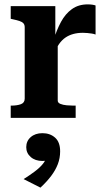

<svg xmlns="http://www.w3.org/2000/svg" viewBox="-20 -539 480 878"><path d="M417 -514V-381Q410 -384 400 -385.5Q390 -387 379.5 -388Q369 -389 359 -389Q335 -389 315 -383.5Q295 -378 279 -367Q263 -356 250 -337.5Q237 -319 225 -293L224 -353Q239 -402 259 -439Q279 -476 309 -497.5Q339 -519 381 -519Q393 -519 402.5 -517.5Q412 -516 417 -514ZM29 0V-56H31Q58 -56 75.5 -62.5Q93 -69 93 -88V-414Q93 -426 87 -432.5Q81 -439 69 -443Q57 -447 38 -451L29 -453V-511H233V-354L244 -365V-79Q244 -69 256 -64Q268 -59 285 -57.5Q302 -56 315 -56H326V0ZM165 319 88 280Q115 263 138.5 245.5Q162 228 176.5 210Q191 192 192 174L207 191Q200 195 191.5 196Q183 197 174 197Q141 197 120.5 179Q100 161 100 134Q100 106 120.5 88Q141 70 174 70Q209 70 232 90.5Q255 111 255 153Q255 184 244.5 211.5Q234 239 214 265.5Q194 292 165 319Z"/></svg>

Font: Roboto Serif 28pt SemiBold
Style: Regular
Weight: 600
Designer: Greg Gazdowicz
Foundry: Commercial Type
Version: Version 1.008